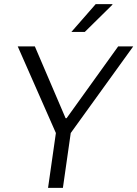

<svg xmlns="http://www.w3.org/2000/svg" viewBox="-20 -911 666 931"><path d="M213 0 251 -266 66 -686H149L298 -338H303L553 -686H626L323 -266L285 0ZM326 -756 444 -891H525V-888L391 -756Z"/></svg>

Font: Chivo ExtraLight
Style: Italic
Weight: 250
Italic angle: -8.05°
Designer: Hector Gatti
Foundry: Omnibus-Type
Version: Version 2.002